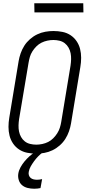

<svg xmlns="http://www.w3.org/2000/svg" viewBox="-20 -933 540 1176"><path d="M202 8Q173 8 146 2.5Q119 -3 97 -17.5Q75 -32 60 -54Q45 -76 38.5 -102Q32 -128 32 -156Q32 -184 37 -213L94 -558Q98 -582 106.5 -606.5Q115 -631 129 -653Q143 -675 163.5 -693Q184 -711 208 -722.5Q232 -734 257.5 -738.5Q283 -743 307 -743Q336 -743 363 -737.5Q390 -732 412 -717.5Q434 -703 449 -681Q464 -659 470.5 -633Q477 -607 477 -579Q477 -551 472 -522L415 -177Q411 -153 402.5 -128.5Q394 -104 380 -82Q366 -60 345.5 -42Q325 -24 301 -12.5Q277 -1 251.5 3.5Q226 8 202 8ZM202 -47Q220 -47 239 -51Q258 -55 275 -63.5Q292 -72 306 -86Q320 -100 330.5 -116.5Q341 -133 346.5 -150.5Q352 -168 355 -186L412 -531Q415 -551 415.5 -570Q416 -589 412.5 -607Q409 -625 400 -641Q391 -657 377 -668Q363 -679 344.5 -683.5Q326 -688 307 -688Q289 -688 270 -684Q251 -680 234 -671.5Q217 -663 203 -649Q189 -635 178.5 -618.5Q168 -602 163 -584.5Q158 -567 155 -549L97 -204Q94 -184 93.5 -165Q93 -146 96.5 -128Q100 -110 109 -94Q118 -78 132 -67Q146 -56 164.5 -51.5Q183 -47 202 -47ZM189 223Q168 223 148.5 218Q129 213 115 201Q101 189 95 170Q89 151 92 131Q95 111 105.5 92Q116 73 129.5 56.5Q143 40 159 25.5Q175 11 194 -1L205 -8H244L243 0Q227 11 213.5 25Q200 39 189 54Q178 69 168.5 85.5Q159 102 156 120Q154 131 157 140.5Q160 150 167.5 156.5Q175 163 185.5 165.5Q196 168 206 168Q214 168 222 167Q230 166 238 164L228 219Q219 221 209 222Q199 223 189 223ZM191 -857 190 -913H490L491 -857Z"/></svg>

Font: Iosevka SS18 Light
Style: Italic
Weight: 300
Italic angle: -9°
Monospace: yes
Designer: Belleve Invis
Foundry: Belleve Invis
Version: Version 25.1.1; ttfautohint (v1.8.4)